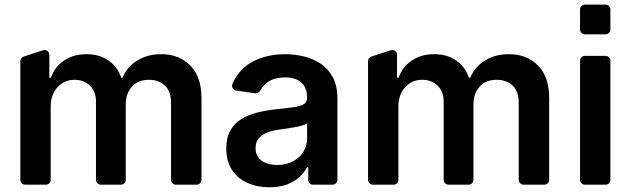

<svg xmlns="http://www.w3.org/2000/svg" viewBox="-20 -782 2671 813"><path d="M66.1 -20.6V-522.7Q66.1 -529.5 70.1 -535Q74.2 -540.5 80.6 -542.6L161.9 -569.2Q165.1 -570.3 168.7 -570.3Q176.8 -570.3 182.9 -564.3Q188.9 -558.2 188.9 -549.7V-452.8H195.3Q212.4 -500 251.8 -525.9Q291.2 -552.6 345.9 -552.6Q401.6 -552.6 439.6 -525.6Q478 -498.9 493.3 -452.8H498.9Q517.4 -498.6 560.4 -525.2Q603.7 -552.6 662.6 -552.6Q737.9 -552.6 785.5 -505Q833.1 -457.7 833.1 -366.1V-20.6Q833.1 -12.1 827.1 -6Q821 0 812.5 0H725.1Q716.6 0 710.4 -6Q704.2 -12.1 704.2 -20.6V-346.2Q704.2 -397 677.2 -420.5Q650.9 -444.2 611.2 -444.2Q564.6 -444.2 538.7 -415.1Q512.4 -386 512.4 -340.2V-20.6Q512.4 -12.1 506.4 -6Q500.4 0 491.8 0H407.3Q398.8 0 392.6 -6Q386.4 -12.1 386.4 -20.6V-351.6Q386.4 -394.2 361.2 -419Q335.2 -444.2 294.7 -444.2Q267.4 -444.2 244.3 -430.4Q221.9 -416.2 208.1 -391Q194.6 -365.1 194.6 -331.7V-20.6Q194.6 -12.1 188.6 -6Q182.5 0 174 0H87Q78.5 0 72.3 -6Q66.1 -12.1 66.1 -20.6Z M1027.3 -7.8Q985.8 -26.6 962 -62.9Q938.2 -99.4 938.2 -153.1Q938.2 -199.2 955.3 -229.4Q972.3 -259.9 1001.8 -277.7Q1031.6 -296.2 1068.2 -305Q1105.5 -314.6 1145.2 -318.9Q1188.9 -323.2 1223 -328.1Q1252.5 -331.7 1266.3 -340.9Q1280.2 -349.4 1280.2 -367.9V-370Q1280.2 -410.2 1256.4 -432.2Q1232.2 -454.2 1187.9 -454.2Q1140.3 -454.2 1112.9 -433.6Q1092.7 -418.7 1081.7 -398.1Q1078.5 -392.4 1072.6 -389.4Q1066.8 -386.4 1060.4 -387.1L980.8 -398.4Q973 -399.5 967.9 -405.5Q962.7 -411.6 962.7 -419Q962.7 -422.6 964.5 -427.2Q979.4 -461.6 1002.8 -485.4Q1036.2 -519.2 1082.7 -535.5Q1129.6 -552.6 1187.1 -552.6Q1225.5 -552.6 1265.6 -543.3Q1303.6 -534.4 1337 -513.1Q1369.3 -491.5 1388.8 -455.6Q1408.7 -419 1408.7 -365.1V-20.6Q1408.7 -12.1 1402.5 -6Q1396.3 0 1387.8 0H1305.8Q1297.2 0 1291.2 -6Q1285.2 -12.1 1285.2 -20.6V-74.9H1280.9Q1269.5 -52.6 1247.9 -32.7Q1226.2 -12.8 1195 -0.7Q1163 11 1120.7 11Q1069.2 11 1027.3 -7.8ZM1088.1 -101.6Q1113.6 -83.5 1154.1 -83.5Q1192.1 -83.5 1221.2 -99.1Q1249.6 -114.7 1264.9 -139.9Q1280.5 -165.8 1280.5 -195.7V-259.9Q1273.8 -254.6 1259.9 -250.7Q1245.7 -246.4 1228 -243.3L1192.8 -237.6L1162.6 -233.3Q1133.5 -229.4 1111.2 -220.5Q1087.7 -211.3 1075.3 -195.7Q1062.1 -180.4 1062.1 -155.2Q1062.1 -119.7 1088.1 -101.6Z M1538.4 -20.6V-522.7Q1538.4 -529.5 1542.4 -535Q1546.5 -540.5 1552.9 -542.6L1634.2 -569.2Q1637.4 -570.3 1641 -570.3Q1649.1 -570.3 1655.2 -564.3Q1661.2 -558.2 1661.2 -549.7V-452.8H1667.6Q1684.7 -500 1724.1 -525.9Q1763.5 -552.6 1818.2 -552.6Q1873.9 -552.6 1911.9 -525.6Q1950.3 -498.9 1965.6 -452.8H1971.2Q1989.7 -498.6 2032.7 -525.2Q2076 -552.6 2134.9 -552.6Q2210.2 -552.6 2257.8 -505Q2305.4 -457.7 2305.4 -366.1V-20.6Q2305.4 -12.1 2299.4 -6Q2293.3 0 2284.8 0H2197.4Q2188.9 0 2182.7 -6Q2176.5 -12.1 2176.5 -20.6V-346.2Q2176.5 -397 2149.5 -420.5Q2123.2 -444.2 2083.5 -444.2Q2036.9 -444.2 2011 -415.1Q1984.7 -386 1984.7 -340.2V-20.6Q1984.7 -12.1 1978.7 -6Q1972.7 0 1964.1 0H1879.6Q1871.1 0 1864.9 -6Q1858.7 -12.1 1858.7 -20.6V-351.6Q1858.7 -394.2 1833.5 -419Q1807.5 -444.2 1767 -444.2Q1739.7 -444.2 1716.6 -430.4Q1694.2 -416.2 1680.4 -391Q1666.9 -365.1 1666.9 -331.7V-20.6Q1666.9 -12.1 1660.9 -6Q1654.8 0 1646.3 0H1559.3Q1550.8 0 1544.6 -6Q1538.4 -12.1 1538.4 -20.6Z M2436.1 -20.6V-524.5Q2436.1 -533.4 2442.1 -539.4Q2448.2 -545.5 2457 -545.5H2544Q2552.6 -545.5 2558.6 -539.4Q2564.6 -533.4 2564.6 -524.5V-20.6Q2564.6 -12.1 2558.6 -6Q2552.6 0 2544 0H2457Q2448.2 0 2442.1 -6Q2436.1 -12.1 2436.1 -20.6ZM2436.1 -741.5Q2436.1 -750 2442.1 -756.2Q2448.2 -762.4 2457 -762.4H2544Q2552.6 -762.4 2558.6 -756.2Q2564.6 -750 2564.6 -741.5V-657.7Q2564.6 -649.1 2558.6 -642.9Q2552.6 -636.7 2544 -636.7H2457Q2448.2 -636.7 2442.1 -642.9Q2436.1 -649.1 2436.1 -657.7Z"/></svg>

Font: DeltaSans SemiBold
Style: Regular
Weight: 600
Designer: Rasmus Andersson
Foundry: rsms
Version: Version 3.012